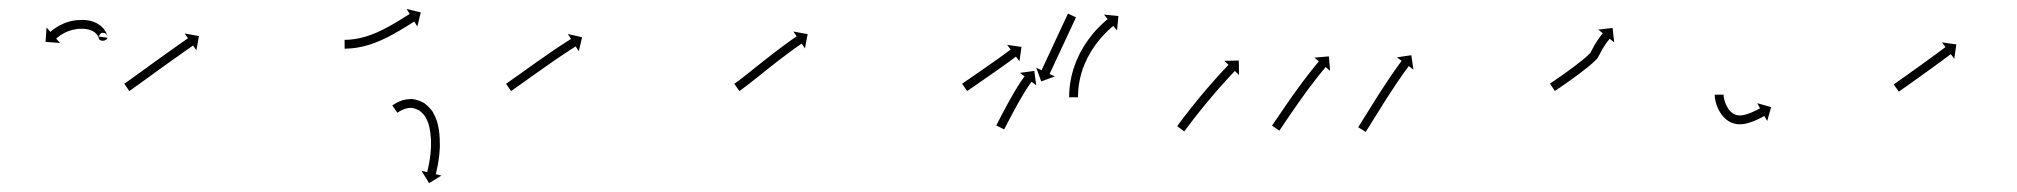

<svg xmlns="http://www.w3.org/2000/svg" viewBox="-20 -291 4559 434"><path d="M203 -206.3C203.9 -194.7 222 -198.2 222.9 -205.8L203.1 -208.2C202.6 -204.6 205.1 -216.5 210.9 -216.8C218.2 -217.2 222.1 -213.6 222.9 -208.5C222.9 -208.2 223 -207.6 223 -207.8C223 -207.8 223 -208 222.9 -208.1C222.9 -208.2 222.9 -208.3 222.9 -208.3C222.8 -209.4 222.5 -210.4 222.3 -211.4C222.3 -211.4 222.2 -211.6 222.2 -211.7C222.2 -211.9 222.1 -212 222.1 -212C221.5 -214 220.7 -215.8 219.8 -217.7C219.8 -217.7 219.7 -217.8 219.7 -218C219.6 -218.1 219.5 -218.3 219.5 -218.3C218.1 -220.8 216.5 -223.1 214.8 -225.4C214.8 -225.4 214.7 -225.5 214.6 -225.7C214.5 -225.8 214.4 -226 214.4 -226C212.1 -228.6 209.6 -231 206.9 -233.2C206.9 -233.2 206.8 -233.3 206.6 -233.5C206.5 -233.6 206.3 -233.7 206.3 -233.7C203.1 -236 199.7 -238 196.2 -239.8C196.2 -239.8 196 -239.9 195.8 -240C195.7 -240.1 195.5 -240.1 195.5 -240.1C191.5 -241.8 187.3 -243.2 183.1 -244.2C183.1 -244.2 182.9 -244.3 182.8 -244.3C182.6 -244.3 182.4 -244.4 182.4 -244.4C177.8 -245.2 173.2 -245.7 168.5 -246C168.5 -246 168.4 -246 168.2 -246C168.1 -246 168 -246 168 -246C163.1 -246 158.2 -245.8 153.3 -245.4C153.3 -245.4 153.2 -245.4 153 -245.4C152.9 -245.4 152.8 -245.4 152.8 -245.4C148.2 -244.8 143.5 -244 138.9 -242.9C138.9 -242.9 138.8 -242.9 138.7 -242.9C138.6 -242.9 138.5 -242.8 138.5 -242.8C134.2 -241.7 130.1 -240.3 125.9 -238.8C125.9 -238.8 125.8 -238.8 125.8 -238.7C125.7 -238.7 125.6 -238.6 125.6 -238.6C121.9 -237.1 118.4 -235.4 114.9 -233.6C114.9 -233.6 114.8 -233.6 114.7 -233.5C114.6 -233.5 114.5 -233.4 114.5 -233.4C111.6 -231.8 108.8 -230.1 105.9 -228.2C105.9 -228.2 105.9 -228.2 105.8 -228.2C105.8 -228.1 105.7 -228.1 105.7 -228.1C103.6 -226.6 101.5 -225.1 99.4 -223.5C99.4 -223.5 99.3 -223.5 99.3 -223.4C99.3 -223.4 99.2 -223.4 99.2 -223.4C97.9 -222.3 96.6 -221.3 95.3 -220.2C95.3 -220.2 95.3 -220.2 95.3 -220.2C95.3 -220.1 95.2 -220.1 95.2 -220.1C94.8 -219.7 94.3 -219.4 93.9 -219L85.3 -229L82.9 -196.3L115.6 -193.9L107 -203.8C107.4 -204.2 107.8 -204.6 108.2 -204.9C108.2 -204.9 108.2 -204.9 108.2 -204.9C108.2 -204.9 108.1 -204.9 108.1 -204.9C109.3 -205.8 110.5 -206.8 111.6 -207.7C111.6 -207.7 111.6 -207.7 111.6 -207.6C111.5 -207.6 111.5 -207.6 111.5 -207.6C113.3 -209 115.2 -210.3 117.1 -211.6C117.1 -211.6 117 -211.6 117 -211.6C116.9 -211.5 116.9 -211.5 116.9 -211.5C119.3 -213.1 121.8 -214.6 124.4 -216C124.4 -216 124.3 -216 124.2 -216C124.2 -215.9 124.1 -215.9 124.1 -215.9C127.1 -217.4 130.2 -218.9 133.4 -220.2C133.4 -220.2 133.3 -220.2 133.2 -220.1C133.1 -220.1 133 -220.1 133 -220.1C136.5 -221.4 140.1 -222.5 143.8 -223.5C143.8 -223.5 143.6 -223.5 143.5 -223.5C143.4 -223.5 143.3 -223.4 143.3 -223.4C147.3 -224.3 151.3 -225 155.4 -225.6C155.4 -225.6 155.3 -225.5 155.2 -225.5C155 -225.5 154.9 -225.5 154.9 -225.5C159.2 -225.9 163.6 -226 167.9 -226C167.9 -226 167.8 -226 167.6 -226C167.5 -226 167.4 -226 167.4 -226C171.2 -225.8 175.1 -225.4 178.9 -224.7C178.9 -224.7 178.7 -224.7 178.5 -224.8C178.4 -224.8 178.2 -224.8 178.2 -224.8C181.5 -224 184.7 -223 187.8 -221.7C187.8 -221.7 187.7 -221.7 187.5 -221.8C187.3 -221.9 187.1 -222 187.1 -222C189.7 -220.7 192.3 -219.2 194.6 -217.5C194.6 -217.5 194.5 -217.6 194.3 -217.7C194.2 -217.8 194 -217.9 194 -217.9C195.9 -216.3 197.7 -214.6 199.3 -212.8C199.3 -212.8 199.2 -212.9 199.1 -213.1C199 -213.2 198.9 -213.3 198.9 -213.3C200 -211.8 201.1 -210.2 202.1 -208.5C202.1 -208.5 202 -208.7 201.9 -208.8C201.8 -209 201.8 -209.1 201.8 -209.1C202.2 -208.1 202.7 -207 203.1 -205.9C203.1 -205.9 203 -206 203 -206.2C202.9 -206.4 202.9 -206.5 202.9 -206.5C203 -206.3 203 -206.1 203.1 -205.9C203.1 -205.9 203.1 -206 203 -206.1C203 -206.2 203 -206.3 203 -206.3Z M262.5 -102.7C262 -102.4 261.4 -102 260.9 -101.7L272.3 -85.2C272.8 -85.6 273.4 -86 273.9 -86.3L273.9 -86.3L273.9 -86.3C275.4 -87.4 276.9 -88.5 278.4 -89.5L278.5 -89.5L278.5 -89.5C280.8 -91.2 283.2 -92.9 285.5 -94.6L285.5 -94.6L285.5 -94.6C288.6 -96.7 291.6 -98.9 294.7 -101.1C298.3 -103.8 301.9 -106.4 305.5 -109C309.6 -111.9 313.6 -114.8 317.6 -117.7C322 -120.9 326.3 -124 330.6 -127.1C335.1 -130.3 339.5 -133.6 344 -136.8C348.5 -140 353 -143.2 357.4 -146.4C361.8 -149.5 366.1 -152.6 370.4 -155.7C374.5 -158.6 378.6 -161.5 382.7 -164.4C386.3 -167 390 -169.6 393.6 -172.2C396.7 -174.4 399.8 -176.5 402.9 -178.7C405.3 -180.4 407.7 -182.1 410.1 -183.7C411.6 -184.8 413.2 -185.9 414.7 -186.9C415.3 -187.3 415.8 -187.7 416.3 -188.1L423.9 -177.3L429.7 -209.5L397.4 -215.3L404.9 -204.5C404.4 -204.1 403.8 -203.7 403.3 -203.4C401.7 -202.3 400.2 -201.2 398.6 -200.1C396.2 -198.4 393.8 -196.8 391.4 -195.1C388.3 -192.9 385.2 -190.7 382.1 -188.5C378.4 -185.9 374.8 -183.3 371.1 -180.7C367 -177.8 362.9 -174.9 358.8 -172C354.5 -168.9 350.1 -165.8 345.8 -162.7C341.3 -159.5 336.8 -156.2 332.3 -153C327.8 -149.8 323.4 -146.6 318.9 -143.3C314.6 -140.2 310.2 -137.1 305.9 -133.9C301.9 -131 297.9 -128.1 293.8 -125.2C290.2 -122.6 286.6 -120 283 -117.4C280 -115.2 276.9 -113 273.9 -110.8L273.9 -110.8L273.9 -110.8C271.6 -109.2 269.2 -107.5 266.9 -105.9L266.9 -105.9L266.9 -105.9C265.4 -104.8 263.9 -103.8 262.5 -102.7L262.5 -102.7Z M760.7 -201C760.1 -201 759.5 -201 758.9 -201L759 -181C759.6 -181 760.2 -181 760.8 -181C760.8 -181 760.8 -181 760.9 -181C760.9 -181 760.9 -181 760.9 -181C762.6 -181 764.4 -181.1 766.1 -181.2C766.1 -181.2 766.1 -181.2 766.2 -181.2C766.2 -181.2 766.2 -181.2 766.2 -181.2C768.9 -181.3 771.6 -181.5 774.3 -181.7C774.3 -181.7 774.4 -181.7 774.4 -181.7C774.5 -181.7 774.5 -181.7 774.5 -181.7C778 -182.1 781.5 -182.5 785 -183C785 -183 785 -183 785.1 -183C785.1 -183 785.2 -183 785.2 -183C789.3 -183.7 793.4 -184.4 797.5 -185.3C797.5 -185.3 797.5 -185.3 797.6 -185.3C797.6 -185.3 797.7 -185.3 797.7 -185.3C802.2 -186.4 806.8 -187.5 811.3 -188.8C811.3 -188.8 811.3 -188.8 811.4 -188.8C811.4 -188.9 811.5 -188.9 811.5 -188.9C816.3 -190.4 821.1 -191.9 825.8 -193.6C825.8 -193.6 825.9 -193.7 825.9 -193.7C826 -193.7 826 -193.7 826 -193.7C830.9 -195.6 835.7 -197.5 840.6 -199.6C840.6 -199.6 840.6 -199.6 840.6 -199.6C840.7 -199.7 840.7 -199.7 840.7 -199.7C845.5 -201.8 850.3 -204.1 855 -206.4C855 -206.4 855.1 -206.4 855.1 -206.5C855.1 -206.5 855.2 -206.5 855.2 -206.5C859.8 -208.8 864.3 -211.3 868.8 -213.7C868.8 -213.7 868.9 -213.7 868.9 -213.7C868.9 -213.8 868.9 -213.8 868.9 -213.8C873.2 -216.1 877.4 -218.6 881.6 -221C881.6 -221 881.6 -221 881.6 -221C881.7 -221 881.7 -221 881.7 -221C885.5 -223.3 889.2 -225.5 893 -227.8L893 -227.8L893 -227.8C896.2 -229.8 899.4 -231.8 902.6 -233.7C905.1 -235.3 907.5 -236.8 910 -238.3C911.6 -239.3 913.2 -240.3 914.8 -241.3L914.8 -241.3L914.8 -241.3C915.4 -241.6 916 -242 916.5 -242.3L923.4 -231.1L931.1 -263L899.2 -270.7L906.1 -259.4C905.5 -259.1 905 -258.7 904.4 -258.4L904.4 -258.4L904.4 -258.3C902.8 -257.4 901.1 -256.4 899.5 -255.4C897 -253.8 894.5 -252.3 892.1 -250.8C888.9 -248.8 885.7 -246.8 882.6 -244.9L882.6 -244.9L882.6 -244.9C878.9 -242.7 875.2 -240.5 871.5 -238.2C871.5 -238.2 871.5 -238.3 871.5 -238.3C871.5 -238.3 871.5 -238.3 871.5 -238.3C867.4 -235.9 863.3 -233.5 859.2 -231.2C859.2 -231.2 859.2 -231.2 859.2 -231.3C859.3 -231.3 859.3 -231.3 859.3 -231.3C854.9 -228.9 850.5 -226.6 846.1 -224.3C846.1 -224.3 846.1 -224.3 846.1 -224.3C846.2 -224.4 846.2 -224.4 846.2 -224.4C841.7 -222.1 837.1 -220 832.5 -217.9C832.5 -217.9 832.5 -217.9 832.6 -217.9C832.6 -218 832.7 -218 832.7 -218C828.1 -216 823.5 -214.2 818.9 -212.4C818.9 -212.4 818.9 -212.4 819 -212.4C819 -212.5 819.1 -212.5 819.1 -212.5C814.6 -210.9 810.1 -209.4 805.6 -208C805.6 -208 805.7 -208 805.7 -208C805.8 -208 805.8 -208.1 805.8 -208.1C801.6 -206.9 797.4 -205.8 793.2 -204.8C793.2 -204.8 793.2 -204.8 793.3 -204.8C793.3 -204.8 793.4 -204.9 793.4 -204.9C789.6 -204.1 785.8 -203.4 782 -202.7C782 -202.7 782 -202.8 782.1 -202.8C782.2 -202.8 782.2 -202.8 782.2 -202.8C779 -202.3 775.8 -201.9 772.5 -201.6C772.5 -201.6 772.6 -201.6 772.6 -201.6C772.7 -201.6 772.7 -201.6 772.7 -201.6C770.2 -201.4 767.7 -201.3 765.3 -201.1C765.3 -201.1 765.3 -201.1 765.3 -201.1C765.4 -201.1 765.4 -201.1 765.4 -201.1C763.8 -201.1 762.2 -201 760.6 -201C760.6 -201 760.6 -201 760.6 -201C760.6 -201 760.7 -201 760.7 -201ZM868.9 -54C868.2 -53.5 867.5 -53.1 866.8 -52.6L878.2 -36.1C878.8 -36.6 879.5 -37 880.2 -37.5C880.2 -37.5 880.1 -37.5 880.1 -37.4C880.1 -37.4 880 -37.4 880 -37.4C881.9 -38.6 883.8 -39.8 885.8 -40.9C885.8 -40.9 885.7 -40.8 885.6 -40.8C885.5 -40.8 885.4 -40.7 885.4 -40.7C888.7 -42.4 892.1 -43.9 895.6 -45.2C895.6 -45.2 895.4 -45.2 895.1 -45.1C894.9 -45 894.7 -45 894.7 -45C899.9 -46.5 905.4 -47.2 910.8 -47.3C910.8 -47.3 910.4 -47.4 910 -47.4C909.5 -47.4 909.1 -47.4 909.1 -47.4C915.7 -46.5 922.2 -44.3 928 -41.2C928.1 -41.2 927.7 -41.4 927.4 -41.6C927.1 -41.8 926.8 -42 926.8 -42C932.3 -37.9 937.1 -33 941.2 -27.6C941.2 -27.6 941.1 -27.8 940.9 -28.1C940.7 -28.3 940.6 -28.6 940.6 -28.6C943.9 -22.9 946.6 -16.9 948.8 -10.7C948.8 -10.7 948.7 -10.9 948.7 -11C948.6 -11.2 948.6 -11.4 948.6 -11.4C950.2 -5.4 951.5 0.7 952.5 6.8C952.5 6.8 952.5 6.7 952.5 6.6C952.5 6.5 952.5 6.4 952.5 6.4C953.2 12.3 953.7 18.2 954.1 24.1C954.1 24.1 954.1 24.1 954.1 24C954.1 24 954.1 23.9 954.1 23.9C954.3 29.6 954.3 35.2 954.3 40.9C954.3 40.9 954.3 40.8 954.3 40.8C954.3 40.7 954.3 40.6 954.3 40.6C954 45.9 953.7 51.2 953.1 56.5C953.1 56.5 953.1 56.5 953.1 56.4C953.2 56.4 953.2 56.3 953.2 56.3C952.6 61 952 65.7 951.3 70.3C951.3 70.3 951.3 70.3 951.3 70.2C951.3 70.2 951.3 70.2 951.3 70.2C950.6 74 950 77.9 949.2 81.8C949.2 81.8 949.2 81.7 949.2 81.7C949.2 81.7 949.2 81.7 949.2 81.7C948.6 84.6 948 87.6 947.4 90.5C947.4 90.5 947.4 90.5 947.4 90.5C947.4 90.5 947.4 90.5 947.4 90.5C947 92.4 946.5 94.2 946.1 96.1L946.1 96.1L946.1 96.1C945.9 96.8 945.8 97.4 945.6 98.1L932.8 95L949.9 123L977.8 105.9L965 102.8C965.2 102.1 965.4 101.5 965.5 100.8L965.5 100.8L965.5 100.7C966 98.8 966.4 96.8 966.9 94.9C966.9 94.9 966.9 94.9 966.9 94.8C966.9 94.8 966.9 94.8 966.9 94.8C967.6 91.8 968.2 88.7 968.8 85.6C968.8 85.6 968.8 85.6 968.8 85.6C968.8 85.6 968.9 85.5 968.9 85.5C969.6 81.5 970.3 77.5 971 73.5C971 73.5 971 73.4 971 73.4C971 73.4 971 73.3 971 73.3C971.8 68.5 972.4 63.6 973 58.7C973 58.7 973 58.6 973 58.6C973 58.5 973 58.5 973 58.5C973.6 52.8 974 47.2 974.3 41.5C974.3 41.5 974.3 41.4 974.3 41.3C974.3 41.2 974.3 41.2 974.3 41.2C974.3 35.2 974.3 29.2 974 23.2C974 23.2 974 23.1 974 23.1C974 23 974 23 974 23C973.7 16.6 973.1 10.3 972.3 4C972.3 4 972.3 3.9 972.3 3.8C972.3 3.7 972.3 3.6 972.3 3.6C971.2 -3.2 969.7 -10 967.9 -16.7C967.9 -16.7 967.8 -16.8 967.8 -17C967.7 -17.2 967.6 -17.3 967.6 -17.3C965.1 -24.7 961.8 -31.8 957.9 -38.6C957.9 -38.6 957.7 -38.9 957.5 -39.1C957.4 -39.4 957.2 -39.6 957.2 -39.6C952 -46.6 945.7 -52.8 938.8 -58C938.8 -58 938.5 -58.2 938.2 -58.4C937.9 -58.6 937.6 -58.8 937.5 -58.8C929.6 -63.1 920.8 -66 911.8 -67.2C911.8 -67.2 911.4 -67.3 911 -67.3C910.6 -67.3 910.2 -67.3 910.2 -67.3C903.1 -67.1 896 -66.1 889.2 -64.2C889.2 -64.2 889 -64.1 888.8 -64C888.6 -64 888.4 -63.9 888.4 -63.9C884.2 -62.3 880.1 -60.5 876.1 -58.4C876.1 -58.4 876 -58.3 875.9 -58.3C875.8 -58.2 875.7 -58.2 875.7 -58.2C873.5 -56.9 871.2 -55.6 869.1 -54.1C869.1 -54.1 869 -54.1 869 -54.1C869 -54.1 868.9 -54 868.9 -54Z M1125.5 -102.7C1124.9 -102.4 1124.4 -102 1123.8 -101.6L1135.3 -85.2C1135.8 -85.6 1136.4 -86 1136.9 -86.3C1138.4 -87.4 1140 -88.5 1141.5 -89.5C1143.9 -91.2 1146.2 -92.9 1148.6 -94.6C1151.7 -96.7 1154.8 -98.9 1157.8 -101.1C1161.5 -103.7 1165.1 -106.2 1168.7 -108.8C1172.8 -111.7 1176.9 -114.6 1180.9 -117.5C1185.3 -120.6 1189.6 -123.7 1194 -126.8C1198.5 -130 1203 -133.1 1207.5 -136.3L1207.5 -136.3L1207.4 -136.3C1212 -139.5 1216.5 -142.7 1221 -145.8L1221 -145.8L1221 -145.8C1225.4 -148.9 1229.8 -152 1234.2 -155L1234.2 -155L1234.2 -155C1238.3 -157.8 1242.5 -160.6 1246.6 -163.5L1246.6 -163.5L1246.6 -163.4C1250.4 -166 1254.1 -168.5 1257.9 -171L1257.9 -170.9L1257.8 -170.9C1261 -173 1264.2 -175.1 1267.4 -177.2L1267.4 -177.2L1267.4 -177.2C1269.9 -178.8 1272.4 -180.4 1274.8 -182L1274.8 -182L1274.8 -181.9C1276.4 -183 1278 -184 1279.6 -185L1279.6 -185L1279.6 -185C1280.2 -185.3 1280.8 -185.7 1281.3 -186.1L1288.3 -174.9L1295.7 -206.8L1263.7 -214.2L1270.7 -203C1270.2 -202.6 1269.6 -202.3 1269 -201.9L1269 -201.9L1269 -201.9C1267.4 -200.9 1265.7 -199.9 1264.1 -198.8L1264.1 -198.8L1264.1 -198.8C1261.6 -197.2 1259.1 -195.6 1256.6 -194L1256.5 -194L1256.5 -194C1253.3 -191.9 1250.1 -189.8 1246.8 -187.6L1246.8 -187.6L1246.8 -187.6C1243 -185.1 1239.2 -182.6 1235.5 -180L1235.5 -180L1235.4 -180C1231.2 -177.2 1227.1 -174.3 1222.9 -171.5L1222.9 -171.5L1222.9 -171.5C1218.4 -168.4 1214 -165.3 1209.6 -162.2L1209.6 -162.2L1209.6 -162.2C1205 -159.1 1200.5 -155.9 1195.9 -152.7L1195.9 -152.7L1195.9 -152.7C1191.4 -149.5 1186.9 -146.3 1182.4 -143.1C1178 -140 1173.7 -136.9 1169.3 -133.8C1165.3 -130.9 1161.2 -128 1157.2 -125.1C1153.5 -122.5 1149.9 -120 1146.3 -117.4C1143.2 -115.2 1140.2 -113.1 1137.1 -110.9C1134.7 -109.2 1132.4 -107.6 1130 -105.9C1128.5 -104.9 1127 -103.8 1125.5 -102.7Z M1641.4 -102.7C1640.9 -102.3 1640.4 -102 1639.9 -101.6L1651.3 -85.2C1651.8 -85.6 1652.3 -85.9 1652.8 -86.3L1652.9 -86.3L1652.9 -86.3C1654.3 -87.4 1655.8 -88.4 1657.3 -89.5C1657.3 -89.5 1657.3 -89.5 1657.3 -89.5C1657.3 -89.5 1657.3 -89.5 1657.3 -89.5C1659.6 -91.2 1661.9 -92.9 1664.1 -94.6C1664.1 -94.6 1664.1 -94.6 1664.2 -94.6C1664.2 -94.6 1664.2 -94.6 1664.2 -94.6C1667.1 -96.9 1670.1 -99.1 1673 -101.4L1673 -101.4L1673 -101.4C1676.5 -104.2 1680 -106.9 1683.5 -109.6L1683.5 -109.6L1683.5 -109.6C1687.4 -112.7 1691.3 -115.8 1695.2 -118.9C1699.3 -122.3 1703.5 -125.6 1707.7 -128.9C1712 -132.3 1716.3 -135.8 1720.6 -139.2L1720.6 -139.2L1720.6 -139.2C1725 -142.6 1729.3 -146 1733.7 -149.4L1733.7 -149.4L1733.7 -149.4C1737.9 -152.7 1742.2 -156 1746.4 -159.2L1746.4 -159.2L1746.4 -159.2C1750.4 -162.3 1754.4 -165.3 1758.5 -168.3L1758.4 -168.3L1758.4 -168.3C1762.1 -171 1765.7 -173.7 1769.3 -176.3L1769.3 -176.3L1769.3 -176.3C1772.4 -178.6 1775.5 -180.8 1778.6 -183L1778.6 -183L1778.6 -183C1781 -184.7 1783.4 -186.4 1785.8 -188.1L1785.8 -188.1L1785.8 -188.1C1787.3 -189.2 1788.9 -190.2 1790.5 -191.3L1790.5 -191.3L1790.5 -191.3C1791 -191.7 1791.6 -192.1 1792.1 -192.5L1799.6 -181.6L1805.6 -213.8L1773.3 -219.8L1780.8 -208.9C1780.2 -208.6 1779.7 -208.2 1779.1 -207.8L1779.1 -207.8L1779.1 -207.8C1777.5 -206.7 1775.9 -205.6 1774.4 -204.5L1774.3 -204.5L1774.3 -204.5C1771.9 -202.8 1769.4 -201 1767 -199.3L1767 -199.3L1767 -199.3C1763.8 -197 1760.7 -194.8 1757.6 -192.5L1757.5 -192.5L1757.5 -192.5C1753.8 -189.8 1750.2 -187.1 1746.5 -184.3L1746.5 -184.3L1746.5 -184.3C1742.4 -181.3 1738.4 -178.2 1734.3 -175.1L1734.3 -175.1L1734.3 -175.1C1730 -171.8 1725.7 -168.5 1721.4 -165.2L1721.4 -165.2L1721.4 -165.2C1717 -161.8 1712.6 -158.3 1708.3 -154.9L1708.2 -154.9L1708.2 -154.9C1703.9 -151.4 1699.6 -148 1695.2 -144.5C1691 -141.2 1686.9 -137.9 1682.7 -134.6C1678.8 -131.5 1674.9 -128.4 1671.1 -125.3L1671.1 -125.3L1671.1 -125.3C1667.6 -122.6 1664.2 -119.9 1660.7 -117.2L1660.7 -117.2L1660.8 -117.2C1657.9 -115 1655 -112.7 1652.1 -110.5C1652.1 -110.5 1652.1 -110.5 1652.1 -110.5C1652.1 -110.6 1652.1 -110.6 1652.1 -110.6C1649.9 -108.9 1647.7 -107.3 1645.5 -105.6C1645.5 -105.6 1645.5 -105.6 1645.5 -105.6C1645.5 -105.7 1645.5 -105.7 1645.5 -105.7C1644.1 -104.7 1642.7 -103.6 1641.3 -102.6L1641.3 -102.7Z M2156.1 -102.5C2155.7 -102.2 2155.3 -101.9 2154.8 -101.6L2166.3 -85.2C2166.7 -85.5 2167.1 -85.8 2167.5 -86.1C2168.7 -86.9 2169.9 -87.7 2171.1 -88.5C2172.9 -89.8 2174.7 -91.1 2176.5 -92.3C2178.9 -94 2181.3 -95.6 2183.7 -97.3C2186.5 -99.2 2189.3 -101.2 2192.1 -103.1C2195.2 -105.3 2198.4 -107.5 2201.5 -109.6C2204.8 -111.9 2208.2 -114.3 2211.5 -116.6C2215 -119 2218.4 -121.4 2221.9 -123.8C2225.3 -126.2 2228.8 -128.6 2232.2 -131L2232.2 -131L2232.2 -131C2235.5 -133.3 2238.8 -135.7 2242.1 -138L2242.1 -138L2242.2 -138C2245.2 -140.2 2248.3 -142.4 2251.4 -144.6L2251.4 -144.6L2251.4 -144.6C2254.2 -146.6 2256.9 -148.6 2259.7 -150.6L2259.7 -150.6L2259.7 -150.6C2262 -152.3 2264.3 -154 2266.6 -155.7L2266.6 -155.7L2266.6 -155.7C2268.4 -157 2270.1 -158.3 2271.9 -159.6L2271.9 -159.6L2271.9 -159.6C2273.1 -160.5 2274.2 -161.3 2275.3 -162.2C2275.7 -162.5 2276.1 -162.8 2276.5 -163.1L2284.4 -152.5L2289 -185L2256.6 -189.6L2264.5 -179C2264.1 -178.7 2263.7 -178.4 2263.3 -178.2C2262.2 -177.3 2261.1 -176.5 2260 -175.6L2260 -175.6L2260 -175.7C2258.2 -174.4 2256.5 -173.1 2254.7 -171.8L2254.7 -171.8L2254.7 -171.8C2252.5 -170.1 2250.2 -168.4 2247.9 -166.8L2247.9 -166.8L2247.9 -166.8C2245.2 -164.8 2242.5 -162.8 2239.7 -160.9L2239.7 -160.9L2239.8 -160.9C2236.7 -158.7 2233.6 -156.5 2230.6 -154.3L2230.6 -154.3L2230.6 -154.3C2227.3 -152 2224 -149.7 2220.7 -147.4L2220.7 -147.4L2220.7 -147.4C2217.3 -145 2213.9 -142.6 2210.4 -140.2C2207 -137.8 2203.6 -135.4 2200.1 -133C2196.8 -130.7 2193.4 -128.4 2190.1 -126.1C2187 -123.9 2183.8 -121.7 2180.7 -119.6C2177.9 -117.6 2175.1 -115.7 2172.3 -113.7C2169.9 -112.1 2167.5 -110.4 2165.1 -108.8C2163.3 -107.5 2161.5 -106.2 2159.6 -105C2158.5 -104.1 2157.3 -103.3 2156.1 -102.5ZM2411.5 -250.4C2411.7 -250.8 2412 -251.3 2412.2 -251.8L2394.1 -260.3C2393.8 -259.8 2393.6 -259.3 2393.4 -258.8C2392.8 -257.5 2392.1 -256.1 2391.5 -254.8C2390.5 -252.7 2389.5 -250.5 2388.6 -248.4C2387.3 -245.7 2386 -243 2384.7 -240.3C2383.2 -237 2381.7 -233.8 2380.2 -230.6C2378.5 -227 2376.9 -223.4 2375.2 -219.8C2373.4 -215.9 2371.6 -212 2369.8 -208.2C2367.9 -204.2 2366.1 -200.2 2364.2 -196.3C2362.4 -192.3 2360.5 -188.3 2358.7 -184.3C2356.9 -180.5 2355.1 -176.6 2353.3 -172.8C2351.6 -169.2 2349.9 -165.6 2348.2 -161.9C2346.7 -158.7 2345.2 -155.5 2343.7 -152.3C2342.4 -149.5 2341.2 -146.8 2339.9 -144.1C2338.9 -142 2337.9 -139.9 2336.9 -137.8C2336.3 -136.4 2335.7 -135.1 2335.1 -133.7C2334.8 -133.2 2334.6 -132.7 2334.4 -132.3L2322.4 -137.8L2333.6 -107L2364.4 -118.2L2352.5 -123.8C2352.7 -124.3 2353 -124.8 2353.2 -125.2C2353.8 -126.6 2354.4 -128 2355.1 -129.3C2356.1 -131.4 2357 -133.5 2358 -135.6C2359.3 -138.4 2360.6 -141.1 2361.8 -143.8C2363.3 -147 2364.8 -150.3 2366.3 -153.5C2368 -157.1 2369.7 -160.7 2371.4 -164.3C2373.2 -168.2 2375 -172 2376.8 -175.9C2378.6 -179.8 2380.5 -183.8 2382.3 -187.8C2384.2 -191.8 2386.1 -195.8 2387.9 -199.7C2389.7 -203.6 2391.5 -207.5 2393.3 -211.3C2395 -214.9 2396.7 -218.5 2398.3 -222.1C2399.9 -225.3 2401.4 -228.6 2402.9 -231.8C2404.1 -234.5 2405.4 -237.3 2406.7 -240C2407.7 -242.1 2408.6 -244.2 2409.6 -246.3C2410.3 -247.7 2410.9 -249 2411.5 -250.4ZM2232.7 -8.7C2232.5 -8.3 2232.3 -7.8 2232 -7.4L2249.9 1.5C2250.1 1.1 2250.3 0.7 2250.6 0.3L2250.6 0.3L2250.6 0.3C2251.1 -0.9 2251.7 -2.1 2252.3 -3.2L2252.3 -3.2L2252.3 -3.2C2253.2 -5 2254.2 -6.8 2255.1 -8.6L2255.1 -8.6L2255.1 -8.6C2256.3 -11 2257.5 -13.3 2258.7 -15.7L2258.7 -15.6L2258.7 -15.6C2260.1 -18.4 2261.6 -21.2 2263 -23.9L2263 -23.9L2263 -23.9C2264.6 -27 2266.3 -30 2267.9 -33.1L2267.9 -33.1L2267.9 -33.1C2269.7 -36.4 2271.4 -39.6 2273.2 -42.9L2273.2 -42.9L2273.2 -42.9C2275 -46.3 2276.9 -49.6 2278.8 -53L2278.7 -53L2278.7 -53C2280.6 -56.3 2282.5 -59.7 2284.4 -63L2284.4 -63L2284.4 -63C2286.3 -66.3 2288.1 -69.5 2290 -72.7C2290 -72.7 2290 -72.7 2290 -72.7C2290 -72.7 2290 -72.7 2290 -72.7C2291.8 -75.7 2293.6 -78.7 2295.5 -81.8C2295.5 -81.8 2295.4 -81.7 2295.4 -81.7C2295.4 -81.7 2295.4 -81.7 2295.4 -81.7C2297.1 -84.4 2298.8 -87.1 2300.5 -89.8C2300.5 -89.8 2300.5 -89.8 2300.5 -89.8C2300.4 -89.7 2300.4 -89.7 2300.4 -89.7C2301.9 -92 2303.4 -94.3 2304.9 -96.5C2304.9 -96.5 2304.9 -96.5 2304.9 -96.5C2304.9 -96.5 2304.9 -96.5 2304.9 -96.5C2306.1 -98.2 2307.3 -100 2308.5 -101.7C2308.5 -101.7 2308.5 -101.7 2308.5 -101.7C2308.5 -101.7 2308.5 -101.7 2308.5 -101.7C2309.3 -102.8 2310.1 -103.9 2310.9 -105C2310.9 -105 2310.9 -105 2310.9 -105C2310.9 -105 2310.9 -105 2310.9 -105C2311.2 -105.4 2311.5 -105.8 2311.8 -106.2L2322.3 -98.2L2317.9 -130.7L2285.5 -126.3L2295.9 -118.3C2295.6 -117.9 2295.3 -117.5 2295 -117.1C2295 -117.1 2294.9 -117 2294.9 -117C2294.9 -117 2294.9 -117 2294.9 -117C2294 -115.8 2293.1 -114.6 2292.2 -113.4C2292.2 -113.4 2292.2 -113.3 2292.2 -113.3C2292.2 -113.3 2292.2 -113.3 2292.2 -113.3C2290.9 -111.5 2289.6 -109.6 2288.3 -107.7C2288.3 -107.7 2288.3 -107.7 2288.3 -107.7C2288.3 -107.7 2288.3 -107.7 2288.3 -107.7C2286.7 -105.3 2285.2 -103 2283.6 -100.6C2283.6 -100.6 2283.6 -100.6 2283.6 -100.5C2283.6 -100.5 2283.6 -100.5 2283.6 -100.5C2281.8 -97.8 2280.1 -95 2278.4 -92.2C2278.4 -92.2 2278.4 -92.2 2278.4 -92.2C2278.4 -92.2 2278.4 -92.1 2278.4 -92.1C2276.5 -89.1 2274.6 -86 2272.8 -82.9C2272.8 -82.9 2272.8 -82.9 2272.8 -82.9C2272.8 -82.9 2272.8 -82.9 2272.8 -82.9C2270.9 -79.6 2269 -76.3 2267.1 -73L2267 -73L2267 -72.9C2265.1 -69.5 2263.2 -66.1 2261.3 -62.7L2261.3 -62.7L2261.3 -62.7C2259.4 -59.3 2257.5 -55.9 2255.6 -52.5L2255.6 -52.5L2255.6 -52.5C2253.8 -49.2 2252.1 -45.9 2250.3 -42.5L2250.3 -42.5L2250.3 -42.5C2248.6 -39.4 2247 -36.3 2245.3 -33.2L2245.3 -33.2L2245.3 -33.2C2243.9 -30.4 2242.4 -27.7 2241 -24.9L2241 -24.9L2241 -24.9C2239.7 -22.5 2238.5 -20.1 2237.3 -17.8L2237.3 -17.8L2237.3 -17.8C2236.4 -15.9 2235.4 -14.1 2234.5 -12.3L2234.5 -12.3L2234.5 -12.3C2233.9 -11.1 2233.3 -9.9 2232.7 -8.7L2232.7 -8.7ZM2396.7 -73.5C2396.7 -72.7 2396.7 -72 2396.7 -71.2L2416.7 -71.2C2416.7 -71.9 2416.7 -72.6 2416.7 -73.3C2416.7 -73.3 2416.7 -73.3 2416.7 -73.3C2416.7 -73.3 2416.7 -73.3 2416.7 -73.3C2416.8 -75.3 2416.8 -77.3 2416.9 -79.3C2416.9 -79.3 2416.9 -79.2 2416.9 -79.2C2416.9 -79.2 2416.9 -79.1 2416.9 -79.1C2417 -82.2 2417.2 -85.4 2417.5 -88.5C2417.5 -88.5 2417.4 -88.4 2417.4 -88.4C2417.4 -88.3 2417.4 -88.3 2417.4 -88.3C2417.8 -92.3 2418.3 -96.3 2418.8 -100.3C2418.8 -100.3 2418.8 -100.3 2418.8 -100.2C2418.8 -100.2 2418.8 -100.1 2418.8 -100.1C2419.6 -104.8 2420.4 -109.5 2421.4 -114.2C2421.4 -114.2 2421.4 -114.2 2421.4 -114.1C2421.4 -114 2421.4 -114 2421.4 -114C2422.6 -119.2 2424 -124.4 2425.5 -129.5C2425.5 -129.5 2425.5 -129.4 2425.5 -129.4C2425.5 -129.3 2425.4 -129.2 2425.4 -129.2C2427.2 -134.7 2429.2 -140.1 2431.4 -145.4C2431.4 -145.4 2431.3 -145.3 2431.3 -145.2C2431.3 -145.2 2431.2 -145.1 2431.2 -145.1C2433.6 -150.4 2436 -155.8 2438.6 -161C2438.6 -161 2438.6 -160.9 2438.5 -160.9C2438.5 -160.8 2438.5 -160.8 2438.5 -160.8C2441.2 -165.9 2444.1 -171.1 2447.1 -176.1C2447.1 -176.1 2447.1 -176 2447 -176C2447 -175.9 2447 -175.9 2447 -175.9C2450 -180.7 2453.2 -185.4 2456.4 -190C2456.4 -190 2456.4 -189.9 2456.4 -189.9C2456.3 -189.8 2456.3 -189.8 2456.3 -189.8C2459.4 -194 2462.7 -198.2 2466.1 -202.3C2466.1 -202.3 2466 -202.3 2466 -202.2C2466 -202.2 2465.9 -202.1 2465.9 -202.1C2469 -205.7 2472.2 -209.3 2475.4 -212.7C2475.4 -212.7 2475.3 -212.7 2475.3 -212.7C2475.3 -212.6 2475.2 -212.6 2475.2 -212.6C2478 -215.5 2480.9 -218.3 2483.7 -221.1C2483.7 -221.1 2483.7 -221.1 2483.7 -221C2483.7 -221 2483.6 -221 2483.6 -221C2485.9 -223.1 2488.2 -225.2 2490.5 -227.2C2490.5 -227.2 2490.4 -227.2 2490.4 -227.2C2490.4 -227.2 2490.4 -227.2 2490.4 -227.2C2491.9 -228.5 2493.4 -229.8 2494.9 -231C2494.9 -231 2494.9 -231 2494.9 -231C2494.9 -231 2494.9 -231 2494.9 -231C2495.4 -231.4 2496 -231.9 2496.5 -232.4L2504.9 -222.2L2508.1 -254.8L2475.5 -258L2483.8 -247.8C2483.3 -247.3 2482.7 -246.9 2482.1 -246.4C2482.1 -246.4 2482.1 -246.4 2482.1 -246.4C2482.1 -246.4 2482.1 -246.4 2482.1 -246.4C2480.5 -245 2478.9 -243.6 2477.3 -242.3C2477.3 -242.3 2477.3 -242.2 2477.2 -242.2C2477.2 -242.2 2477.2 -242.2 2477.2 -242.2C2474.7 -240 2472.3 -237.8 2470 -235.6C2470 -235.6 2469.9 -235.6 2469.9 -235.5C2469.9 -235.5 2469.8 -235.5 2469.8 -235.5C2466.8 -232.5 2463.8 -229.5 2460.9 -226.5C2460.9 -226.5 2460.8 -226.5 2460.8 -226.4C2460.8 -226.4 2460.7 -226.4 2460.7 -226.4C2457.3 -222.7 2454 -219 2450.7 -215.2C2450.7 -215.2 2450.7 -215.1 2450.7 -215.1C2450.6 -215 2450.6 -215 2450.6 -215C2447 -210.7 2443.6 -206.2 2440.3 -201.7C2440.3 -201.7 2440.2 -201.7 2440.2 -201.6C2440.1 -201.6 2440.1 -201.6 2440.1 -201.6C2436.6 -196.7 2433.3 -191.7 2430.1 -186.6C2430.1 -186.6 2430 -186.5 2430 -186.5C2430 -186.4 2429.9 -186.4 2429.9 -186.4C2426.7 -181 2423.7 -175.6 2420.8 -170.1C2420.8 -170.1 2420.8 -170 2420.7 -170C2420.7 -169.9 2420.7 -169.8 2420.7 -169.8C2418 -164.3 2415.4 -158.8 2412.9 -153.1C2412.9 -153.1 2412.9 -153.1 2412.9 -153C2412.8 -152.9 2412.8 -152.8 2412.8 -152.8C2410.5 -147.1 2408.4 -141.3 2406.5 -135.5C2406.5 -135.5 2406.4 -135.4 2406.4 -135.4C2406.4 -135.3 2406.4 -135.2 2406.4 -135.2C2404.7 -129.7 2403.2 -124.2 2401.9 -118.6C2401.9 -118.6 2401.9 -118.5 2401.9 -118.5C2401.9 -118.4 2401.9 -118.3 2401.9 -118.3C2400.8 -113.3 2399.9 -108.3 2399.1 -103.2C2399.1 -103.2 2399 -103.2 2399 -103.1C2399 -103.1 2399 -103 2399 -103C2398.4 -98.7 2397.9 -94.5 2397.5 -90.2C2397.5 -90.2 2397.5 -90.1 2397.5 -90.1C2397.5 -90 2397.5 -90 2397.5 -90C2397.3 -86.7 2397 -83.4 2396.9 -80C2396.9 -80 2396.9 -80 2396.9 -80C2396.9 -80 2396.9 -79.9 2396.9 -79.9C2396.8 -77.8 2396.8 -75.7 2396.7 -73.5C2396.7 -73.5 2396.7 -73.5 2396.7 -73.5C2396.7 -73.5 2396.7 -73.5 2396.7 -73.5Z M2642 -7.4C2641.6 -6.9 2641.2 -6.3 2640.9 -5.8L2657 6.1C2657.3 5.5 2657.7 5 2658.1 4.5C2659.2 3 2660.4 1.4 2661.5 -0.1L2661.5 -0.1L2661.5 -0.1C2663.2 -2.4 2665 -4.8 2666.8 -7.1L2666.8 -7.1L2666.8 -7.1C2669.1 -10.2 2671.4 -13.2 2673.7 -16.2L2673.7 -16.2L2673.7 -16.2C2676.4 -19.8 2679.2 -23.3 2682 -26.9L2681.9 -26.9L2681.9 -26.8C2685 -30.8 2688.2 -34.7 2691.3 -38.7L2691.3 -38.7L2691.3 -38.7C2694.6 -42.8 2698 -47 2701.4 -51.2L2701.4 -51.2L2701.4 -51.2C2704.9 -55.5 2708.4 -59.7 2712 -64L2712 -64L2712 -64C2715.5 -68.2 2719.1 -72.5 2722.7 -76.7L2722.7 -76.7L2722.7 -76.7C2726.2 -80.8 2729.7 -84.8 2733.2 -88.9L2733.2 -88.9L2733.2 -88.9C2736.5 -92.6 2739.9 -96.4 2743.2 -100.2L2743.2 -100.2L2743.2 -100.1C2746.2 -103.5 2749.2 -106.9 2752.3 -110.2L2752.3 -110.2L2752.3 -110.2C2754.8 -113 2757.4 -115.8 2760 -118.6L2760 -118.6L2760 -118.6C2762 -120.7 2764 -122.9 2766 -125L2766 -125L2766 -125C2767.3 -126.4 2768.6 -127.7 2769.9 -129.1L2769.9 -129.1L2769.9 -129.1C2770.4 -129.6 2770.9 -130.1 2771.3 -130.6L2780.8 -121.4L2780.1 -154.2L2747.4 -153.5L2756.9 -144.4C2756.4 -143.9 2755.9 -143.4 2755.5 -142.9L2755.5 -142.9L2755.5 -142.9C2754.1 -141.5 2752.8 -140.1 2751.5 -138.7L2751.5 -138.7L2751.5 -138.7C2749.4 -136.6 2747.4 -134.4 2745.4 -132.2L2745.4 -132.2L2745.4 -132.2C2742.7 -129.4 2740.1 -126.5 2737.5 -123.7L2737.5 -123.7L2737.5 -123.7C2734.4 -120.3 2731.4 -116.9 2728.3 -113.5L2728.3 -113.5L2728.3 -113.5C2724.9 -109.7 2721.5 -105.9 2718.2 -102.1L2718.2 -102L2718.2 -102C2714.6 -97.9 2711 -93.8 2707.5 -89.7L2707.5 -89.7L2707.5 -89.7C2703.9 -85.4 2700.2 -81.1 2696.6 -76.8L2696.6 -76.8L2696.6 -76.8C2693 -72.5 2689.5 -68.2 2685.9 -63.9L2685.9 -63.8L2685.9 -63.8C2682.5 -59.6 2679.1 -55.4 2675.7 -51.2L2675.7 -51.2L2675.6 -51.1C2672.5 -47.2 2669.3 -43.2 2666.2 -39.2L2666.2 -39.2L2666.2 -39.2C2663.4 -35.6 2660.6 -32 2657.8 -28.4L2657.8 -28.4L2657.8 -28.4C2655.5 -25.3 2653.1 -22.3 2650.8 -19.2L2650.8 -19.2L2650.8 -19.2C2649 -16.8 2647.2 -14.4 2645.4 -12L2645.4 -12L2645.4 -12C2644.3 -10.5 2643.2 -8.9 2642 -7.4ZM2856.4 -8.7C2856.1 -8.1 2855.7 -7.6 2855.3 -7.1L2871.8 4.3C2872.2 3.8 2872.5 3.2 2872.9 2.7L2872.9 2.7L2872.9 2.7C2874 1.2 2875 -0.4 2876.1 -1.9L2876.1 -1.9L2876.1 -1.9C2877.7 -4.3 2879.3 -6.7 2881 -9.1C2883.1 -12.2 2885.2 -15.3 2887.3 -18.5C2889.8 -22.2 2892.3 -25.9 2894.9 -29.6L2894.9 -29.6L2894.8 -29.6C2897.7 -33.7 2900.5 -37.8 2903.3 -41.9L2903.3 -41.9L2903.3 -41.9C2906.4 -46.3 2909.4 -50.7 2912.5 -55.1L2912.5 -55.1L2912.5 -55.1C2915.7 -59.7 2918.9 -64.2 2922.1 -68.7L2922.1 -68.7L2922.1 -68.7C2925.3 -73.2 2928.6 -77.7 2931.8 -82.2L2931.8 -82.1L2931.8 -82.1C2935 -86.5 2938.2 -90.8 2941.4 -95.1L2941.4 -95.1L2941.4 -95.1C2944.4 -99.1 2947.5 -103.1 2950.6 -107.1L2950.6 -107.1L2950.5 -107.1C2953.3 -110.6 2956.1 -114.2 2958.9 -117.8L2958.9 -117.7L2958.9 -117.7C2961.2 -120.7 2963.6 -123.7 2966 -126.7L2966 -126.7L2966 -126.7C2967.9 -128.9 2969.7 -131.2 2971.6 -133.5L2971.6 -133.5L2971.6 -133.5C2972.8 -135 2974 -136.4 2975.3 -137.9L2975.2 -137.9L2975.2 -137.9C2975.7 -138.4 2976.1 -138.9 2976.5 -139.4L2986.6 -130.9L2983.8 -163.6L2951.1 -160.7L2961.2 -152.3C2960.8 -151.8 2960.4 -151.2 2959.9 -150.7L2959.9 -150.7L2959.9 -150.7C2958.7 -149.2 2957.4 -147.7 2956.2 -146.2L2956.2 -146.2L2956.2 -146.2C2954.3 -143.9 2952.4 -141.6 2950.5 -139.3L2950.5 -139.3L2950.5 -139.2C2948 -136.2 2945.6 -133.2 2943.2 -130.2L2943.2 -130.2L2943.2 -130.1C2940.4 -126.5 2937.5 -122.9 2934.7 -119.3L2934.7 -119.3L2934.7 -119.3C2931.6 -115.2 2928.5 -111.2 2925.4 -107.1L2925.4 -107.1L2925.4 -107.1C2922.2 -102.7 2918.9 -98.4 2915.7 -94L2915.7 -94L2915.7 -93.9C2912.4 -89.4 2909.1 -84.9 2905.8 -80.3L2905.8 -80.3L2905.8 -80.3C2902.6 -75.7 2899.3 -71.2 2896.1 -66.6L2896.1 -66.6L2896.1 -66.6C2893 -62.2 2889.9 -57.7 2886.9 -53.3L2886.9 -53.3L2886.9 -53.3C2884 -49.1 2881.2 -45 2878.3 -40.8L2878.3 -40.8L2878.3 -40.8C2875.8 -37.1 2873.3 -33.4 2870.8 -29.7C2868.6 -26.6 2866.5 -23.5 2864.4 -20.3C2862.8 -18 2861.2 -15.6 2859.5 -13.2L2859.5 -13.2L2859.6 -13.2C2858.5 -11.7 2857.5 -10.2 2856.4 -8.7L2856.4 -8.7ZM3051.2 -5.1C3050.9 -4.5 3050.5 -4 3050.2 -3.4L3067.1 7.2C3067.5 6.6 3067.8 6.1 3068.2 5.5C3069.2 3.9 3070.2 2.4 3071.1 0.8C3072.7 -1.7 3074.2 -4.2 3075.8 -6.6C3077.7 -9.8 3079.7 -13 3081.7 -16.2C3084.1 -20 3086.4 -23.8 3088.8 -27.6C3091.4 -31.9 3094.1 -36.1 3096.7 -40.3L3096.7 -40.3L3096.7 -40.3C3099.6 -44.9 3102.4 -49.4 3105.2 -53.9L3105.2 -53.9L3105.2 -53.9C3108.2 -58.6 3111.2 -63.2 3114.1 -67.9L3114.1 -67.9L3114.1 -67.9C3117.1 -72.5 3120.1 -77.2 3123.1 -81.8L3123.1 -81.8L3123.1 -81.8C3126 -86.3 3129 -90.8 3132 -95.3L3132 -95.3L3131.9 -95.3C3134.7 -99.4 3137.5 -103.6 3140.4 -107.8L3140.4 -107.8L3140.4 -107.8C3142.9 -111.5 3145.5 -115.2 3148 -118.9L3148 -118.9L3148 -118.9C3150.2 -122 3152.4 -125.1 3154.6 -128.3L3154.6 -128.2L3154.6 -128.2C3156.3 -130.6 3158.1 -133 3159.8 -135.4L3159.8 -135.4L3159.8 -135.4C3160.9 -136.9 3162 -138.4 3163.2 -140L3163.2 -140L3163.2 -140C3163.6 -140.5 3164 -141 3164.4 -141.6L3174.9 -133.7L3170.2 -166.2L3137.7 -161.4L3148.3 -153.5C3147.9 -153 3147.5 -152.4 3147.1 -151.9L3147.1 -151.9L3147.1 -151.9C3145.9 -150.3 3144.8 -148.7 3143.7 -147.2L3143.6 -147.2L3143.6 -147.2C3141.9 -144.7 3140.1 -142.3 3138.4 -139.9L3138.4 -139.9L3138.4 -139.9C3136.1 -136.7 3133.9 -133.5 3131.6 -130.4L3131.6 -130.3L3131.6 -130.3C3129 -126.6 3126.4 -122.8 3123.8 -119L3123.8 -119L3123.8 -119C3121 -114.8 3118.1 -110.6 3115.3 -106.4L3115.3 -106.3L3115.3 -106.3C3112.3 -101.8 3109.3 -97.3 3106.4 -92.8L3106.4 -92.7L3106.3 -92.7C3103.3 -88.1 3100.3 -83.4 3097.3 -78.7L3097.3 -78.7L3097.3 -78.7C3094.3 -74 3091.3 -69.3 3088.3 -64.6L3088.3 -64.6L3088.3 -64.6C3085.5 -60 3082.6 -55.5 3079.8 -50.9L3079.8 -50.9L3079.8 -50.9C3077.1 -46.7 3074.5 -42.4 3071.8 -38.2C3069.5 -34.4 3067.1 -30.6 3064.7 -26.8C3062.7 -23.6 3060.8 -20.4 3058.8 -17.2C3057.2 -14.7 3055.7 -12.3 3054.2 -9.8C3053.2 -8.2 3052.2 -6.7 3051.2 -5.1Z M3485.2 -103.1C3484.6 -102.8 3484.1 -102.5 3483.6 -102.1L3494.5 -85.4C3495.1 -85.7 3495.6 -86.1 3496.1 -86.4L3496.2 -86.4L3496.2 -86.4C3497.7 -87.5 3499.2 -88.5 3500.7 -89.5L3500.8 -89.5L3500.8 -89.5C3503.2 -91.1 3505.5 -92.7 3507.9 -94.3L3507.9 -94.4L3507.9 -94.4C3511 -96.5 3514.1 -98.6 3517.1 -100.7L3517.2 -100.7L3517.2 -100.8C3520.8 -103.3 3524.4 -105.8 3528 -108.4L3528 -108.4L3528 -108.4C3532 -111.3 3536 -114.2 3540 -117.1L3540 -117.1L3540.1 -117.1C3544.3 -120.2 3548.5 -123.4 3552.7 -126.5C3552.7 -126.5 3552.7 -126.5 3552.7 -126.5C3552.7 -126.5 3552.8 -126.6 3552.8 -126.6C3557 -129.8 3561.3 -133.1 3565.5 -136.5C3565.5 -136.5 3565.6 -136.5 3565.6 -136.5C3565.6 -136.5 3565.6 -136.5 3565.6 -136.5C3569.8 -139.9 3573.9 -143.3 3577.9 -146.7C3577.9 -146.7 3577.9 -146.7 3578 -146.8C3578 -146.8 3578.1 -146.8 3578.1 -146.8C3581.7 -150.1 3585.2 -153.4 3588.7 -156.8C3588.7 -156.8 3588.8 -156.9 3588.9 -157.1C3589 -157.2 3589.1 -157.3 3589.1 -157.3C3591.8 -160.4 3593.5 -163.5 3595.2 -167.2C3595.2 -167.2 3595.2 -167.1 3595.2 -167C3595.1 -167 3595.1 -166.9 3595.1 -166.9C3597.3 -171.2 3599.6 -175.5 3602 -179.6C3602 -179.6 3601.9 -179.6 3601.9 -179.5C3601.9 -179.5 3601.8 -179.4 3601.8 -179.4C3603.9 -182.9 3606.1 -186.3 3608.3 -189.7C3608.3 -189.7 3608.3 -189.7 3608.3 -189.6C3608.3 -189.6 3608.2 -189.6 3608.2 -189.6C3610 -192.1 3611.8 -194.6 3613.6 -197.2C3613.6 -197.2 3613.6 -197.1 3613.6 -197.1C3613.6 -197.1 3613.6 -197.1 3613.6 -197.1C3614.8 -198.7 3616 -200.2 3617.2 -201.8C3617.2 -201.8 3617.2 -201.8 3617.2 -201.8C3617.2 -201.8 3617.2 -201.8 3617.2 -201.8C3617.6 -202.3 3618 -202.9 3618.5 -203.4L3628.8 -195.2L3625.1 -227.8L3592.6 -224.1L3602.9 -215.9C3602.4 -215.3 3601.9 -214.8 3601.5 -214.2C3601.5 -214.2 3601.5 -214.2 3601.5 -214.2C3601.5 -214.1 3601.4 -214.1 3601.4 -214.1C3600.1 -212.5 3598.9 -210.8 3597.6 -209.1C3597.6 -209.1 3597.6 -209.1 3597.5 -209C3597.5 -209 3597.5 -209 3597.5 -209C3595.6 -206.3 3593.6 -203.6 3591.8 -200.9C3591.8 -200.9 3591.7 -200.9 3591.7 -200.8C3591.7 -200.8 3591.7 -200.8 3591.7 -200.8C3589.3 -197.2 3587 -193.5 3584.7 -189.8C3584.7 -189.8 3584.7 -189.8 3584.7 -189.7C3584.7 -189.7 3584.6 -189.6 3584.6 -189.6C3582 -185.1 3579.6 -180.5 3577.2 -175.9C3577.2 -175.9 3577.2 -175.8 3577.2 -175.8C3577.1 -175.7 3577.1 -175.6 3577.1 -175.6C3576.1 -173.5 3575.5 -172.1 3574 -170.4C3574 -170.4 3574.1 -170.5 3574.2 -170.6C3574.3 -170.8 3574.4 -170.9 3574.4 -170.9C3571.3 -167.7 3568.1 -164.7 3564.8 -161.8C3564.8 -161.8 3564.8 -161.8 3564.9 -161.9C3564.9 -161.9 3564.9 -161.9 3564.9 -161.9C3561 -158.6 3557.1 -155.3 3553.1 -152.1C3553.1 -152.1 3553.1 -152.1 3553.1 -152.1C3553.1 -152.2 3553.1 -152.2 3553.1 -152.2C3549 -148.9 3544.8 -145.7 3540.6 -142.5C3540.6 -142.5 3540.6 -142.5 3540.6 -142.5C3540.7 -142.5 3540.7 -142.5 3540.7 -142.5C3536.5 -139.4 3532.4 -136.3 3528.2 -133.2L3528.2 -133.2L3528.2 -133.2C3524.3 -130.4 3520.3 -127.5 3516.4 -124.7L3516.4 -124.7L3516.4 -124.7C3512.8 -122.2 3509.3 -119.6 3505.7 -117.1L3505.7 -117.1L3505.7 -117.2C3502.7 -115 3499.6 -112.9 3496.6 -110.9L3496.6 -110.9L3496.6 -110.9C3494.3 -109.3 3491.9 -107.7 3489.6 -106.1L3489.6 -106.1L3489.6 -106.1C3488.1 -105.1 3486.6 -104.1 3485.1 -103.1L3485.2 -103.1Z M3876 -75.9C3876 -76.3 3876 -76.7 3876 -77.1L3856 -76.9C3856 -76.4 3856 -75.9 3856 -75.4C3856 -75.4 3856 -75.4 3856 -75.3C3856 -75.3 3856 -75.2 3856 -75.2C3856.1 -73.7 3856.2 -72.2 3856.4 -70.7C3856.4 -70.7 3856.4 -70.6 3856.4 -70.5C3856.4 -70.5 3856.4 -70.4 3856.4 -70.4C3856.7 -67.9 3857.1 -65.5 3857.6 -63.1C3857.6 -63.1 3857.6 -63 3857.6 -62.9C3857.7 -62.9 3857.7 -62.8 3857.7 -62.8C3858.4 -59.6 3859.3 -56.5 3860.3 -53.4C3860.3 -53.4 3860.4 -53.3 3860.4 -53.2C3860.4 -53.1 3860.5 -53 3860.5 -53C3861.8 -49.4 3863.3 -45.9 3865 -42.4C3865 -42.4 3865.1 -42.3 3865.1 -42.2C3865.2 -42.1 3865.3 -42 3865.3 -42C3867.3 -38.3 3869.5 -34.7 3872 -31.3C3872 -31.3 3872.1 -31.2 3872.2 -31.1C3872.3 -30.9 3872.4 -30.8 3872.4 -30.8C3875.1 -27.5 3878.1 -24.3 3881.3 -21.4C3881.3 -21.4 3881.5 -21.3 3881.6 -21.2C3881.8 -21 3881.9 -20.9 3881.9 -20.9C3885.3 -18.3 3889 -16 3892.8 -14.1C3892.8 -14.1 3893 -14 3893.2 -13.9C3893.5 -13.9 3893.7 -13.8 3893.7 -13.8C3897.6 -12.3 3901.7 -11.1 3905.9 -10.4C3905.9 -10.4 3906.1 -10.4 3906.3 -10.4C3906.5 -10.3 3906.8 -10.3 3906.8 -10.3C3911 -10 3915.2 -10 3919.4 -10.4C3919.4 -10.4 3919.6 -10.4 3919.8 -10.4C3919.9 -10.5 3920.1 -10.5 3920.1 -10.5C3924.3 -11.1 3928.5 -12.1 3932.6 -13.2C3932.6 -13.2 3932.7 -13.2 3932.8 -13.2C3932.9 -13.3 3933 -13.3 3933 -13.3C3936.8 -14.5 3940.7 -15.8 3944.4 -17.3C3944.4 -17.3 3944.5 -17.3 3944.5 -17.3C3944.6 -17.4 3944.6 -17.4 3944.6 -17.4C3947.9 -18.7 3951.1 -20.1 3954.3 -21.6C3954.3 -21.6 3954.3 -21.6 3954.3 -21.6C3954.4 -21.7 3954.4 -21.7 3954.4 -21.7C3956.9 -22.9 3959.3 -24.1 3961.7 -25.4C3961.7 -25.4 3961.8 -25.4 3961.8 -25.4C3961.8 -25.4 3961.8 -25.4 3961.8 -25.4C3963.4 -26.2 3965 -27.1 3966.5 -27.9C3966.5 -27.9 3966.5 -27.9 3966.5 -27.9C3966.5 -27.9 3966.6 -28 3966.6 -28C3967.1 -28.3 3967.6 -28.6 3968.2 -28.9L3974.6 -17.4L3983.5 -48.9L3952 -57.8L3958.4 -46.3C3957.9 -46 3957.4 -45.7 3956.8 -45.4C3956.8 -45.4 3956.8 -45.4 3956.9 -45.4C3956.9 -45.5 3956.9 -45.5 3956.9 -45.5C3955.4 -44.6 3953.9 -43.9 3952.4 -43.1C3952.4 -43.1 3952.5 -43.1 3952.5 -43.1C3952.5 -43.1 3952.5 -43.1 3952.5 -43.1C3950.3 -41.9 3948 -40.8 3945.7 -39.7C3945.7 -39.7 3945.7 -39.7 3945.7 -39.7C3945.8 -39.7 3945.8 -39.7 3945.8 -39.7C3942.9 -38.4 3939.9 -37.1 3936.9 -35.8C3936.9 -35.8 3937 -35.9 3937.1 -35.9C3937.1 -35.9 3937.2 -35.9 3937.2 -35.9C3933.8 -34.6 3930.4 -33.4 3927 -32.4C3927 -32.4 3927.1 -32.4 3927.2 -32.4C3927.3 -32.4 3927.4 -32.5 3927.4 -32.5C3924 -31.5 3920.5 -30.8 3917 -30.2C3917 -30.2 3917.1 -30.2 3917.3 -30.3C3917.5 -30.3 3917.7 -30.3 3917.7 -30.3C3914.6 -30 3911.4 -30 3908.3 -30.3C3908.3 -30.3 3908.5 -30.2 3908.8 -30.2C3909 -30.2 3909.2 -30.1 3909.2 -30.1C3906.4 -30.6 3903.5 -31.4 3900.8 -32.4C3900.8 -32.4 3901 -32.3 3901.2 -32.2C3901.5 -32.1 3901.7 -32.1 3901.7 -32.1C3899 -33.4 3896.4 -35 3894 -36.8C3894 -36.8 3894.2 -36.7 3894.3 -36.6C3894.5 -36.4 3894.7 -36.3 3894.7 -36.3C3892.2 -38.5 3889.9 -40.9 3887.8 -43.5C3887.8 -43.5 3887.9 -43.3 3888 -43.2C3888.1 -43.1 3888.2 -42.9 3888.2 -42.9C3886.2 -45.7 3884.4 -48.6 3882.8 -51.6C3882.8 -51.6 3882.8 -51.5 3882.9 -51.4C3883 -51.3 3883 -51.2 3883 -51.2C3881.6 -54 3880.3 -57 3879.2 -60C3879.2 -60 3879.3 -59.9 3879.3 -59.8C3879.3 -59.7 3879.4 -59.6 3879.4 -59.6C3878.5 -62.2 3877.8 -64.8 3877.1 -67.4C3877.1 -67.4 3877.2 -67.3 3877.2 -67.2C3877.2 -67.1 3877.2 -67 3877.2 -67C3876.8 -69 3876.5 -70.9 3876.2 -72.9C3876.2 -72.9 3876.2 -72.8 3876.3 -72.8C3876.3 -72.7 3876.3 -72.6 3876.3 -72.6C3876.2 -73.8 3876.1 -74.9 3876 -76.1C3876 -76.1 3876 -76 3876 -76C3876 -75.9 3876 -75.9 3876 -75.9Z M4262 -101.1C4261.5 -100.7 4261.1 -100.4 4260.6 -100.1L4272.2 -83.8C4272.7 -84.1 4273.1 -84.4 4273.5 -84.8C4274.8 -85.6 4276 -86.5 4277.3 -87.4C4279.2 -88.8 4281.2 -90.2 4283.1 -91.6C4285.7 -93.4 4288.2 -95.2 4290.7 -96.9C4293.7 -99.1 4296.7 -101.2 4299.6 -103.3C4303 -105.7 4306.3 -108 4309.6 -110.4C4313.2 -112.9 4316.7 -115.5 4320.3 -118C4323.9 -120.6 4327.6 -123.2 4331.3 -125.9C4334.9 -128.5 4338.6 -131.1 4342.2 -133.8L4342.2 -133.8L4342.2 -133.8C4345.7 -136.3 4349.3 -138.9 4352.8 -141.4L4352.8 -141.5L4352.8 -141.5C4356.1 -143.9 4359.4 -146.3 4362.6 -148.7L4362.7 -148.7L4362.7 -148.7C4365.6 -150.8 4368.5 -153 4371.5 -155.2L4371.5 -155.2L4371.5 -155.2C4374 -157 4376.4 -158.8 4378.9 -160.7C4380.8 -162.1 4382.7 -163.5 4384.6 -164.9C4385.8 -165.8 4387.1 -166.8 4388.3 -167.7C4388.7 -168 4389.2 -168.3 4389.6 -168.6L4397.5 -158.1L4402.1 -190.6L4369.7 -195.2L4377.6 -184.6C4377.2 -184.3 4376.7 -184 4376.3 -183.7C4375.1 -182.8 4373.9 -181.9 4372.7 -180.9C4370.8 -179.5 4368.9 -178.1 4367 -176.7C4364.5 -174.9 4362.1 -173.1 4359.6 -171.2L4359.6 -171.2L4359.6 -171.2C4356.7 -169.1 4353.7 -166.9 4350.8 -164.8L4350.8 -164.8L4350.8 -164.8C4347.6 -162.4 4344.3 -160 4341 -157.6L4341 -157.6L4341 -157.6C4337.5 -155.1 4334 -152.5 4330.5 -150L4330.5 -150L4330.5 -150C4326.9 -147.4 4323.2 -144.7 4319.6 -142.1C4315.9 -139.5 4312.3 -136.9 4308.6 -134.3C4305.1 -131.7 4301.6 -129.2 4298 -126.7C4294.7 -124.3 4291.4 -122 4288.1 -119.6C4285.1 -117.5 4282.1 -115.4 4279.1 -113.3C4276.6 -111.5 4274.1 -109.7 4271.6 -107.9C4269.6 -106.5 4267.7 -105.1 4265.7 -103.7C4264.5 -102.8 4263.2 -102 4262 -101.1Z"/></svg>

Font: FRB American Cursive Just Arrows
Style: Bold Italic
Weight: 700
Italic angle: -25°
Version: Version 2.0;Modular Font Editor K font №1